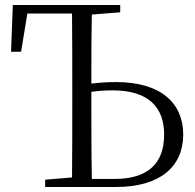

<svg xmlns="http://www.w3.org/2000/svg" viewBox="-20 -745 777 765"><path d="M160 0H443C616 0 710 -80 710 -209C710 -334 621 -418 443 -418C409 -418 377 -416 344 -412C344 -503 344 -596 346 -687L459 -696V-725H31L24 -539H64L89 -691H267C268 -592 268 -491 268 -390V-335C268 -235 268 -137 267 -38L160 -29ZM344 -379C371 -383 399 -385 428 -385C573 -385 634 -317 634 -208C634 -90 565 -32 436 -32H346C344 -132 344 -233 344 -335Z"/></svg>

Font: Noto Serif CJK SC Light
Style: Regular
Weight: 300
Designer: Ryoko NISHIZUKA 西塚涼子 (kana & ideographs); Frank Grießhammer (Latin, Greek & Cyrillic); Wenlong ZHANG 张文龙 (bopomofo); San
Foundry: Adobe
Version: Version 2.001;hotconv 1.1.0;makeotfexe 2.6.0